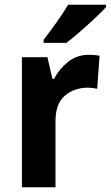

<svg xmlns="http://www.w3.org/2000/svg" viewBox="-20 -786 465 806"><path d="M353 -556Q363 -556 375.5 -555Q388 -554 398 -552L388 -413Q381 -415 369 -416.5Q357 -418 350 -418Q292 -418 252.5 -384.5Q213 -351 213 -278V0H72V-546H179L200 -455H207Q228 -496 265.5 -526Q303 -556 353 -556ZM425 -756Q409 -738 379 -710Q349 -682 316.5 -653.5Q284 -625 259 -606H163V-619Q188 -651 217 -691.5Q246 -732 266 -766H425Z"/></svg>

Font: Noto Sans Sinhala SemiCondensed
Style: Bold
Weight: 700
Width: 4
Designer: Jelle Bosma - Monotype Design Team
Foundry: Monotype Imaging Inc.
Version: Version 2.006; ttfautohint (v1.8.4.7-5d5b)